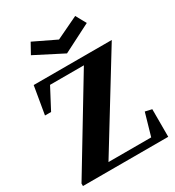

<svg xmlns="http://www.w3.org/2000/svg" viewBox="-220 -1072 1093 1199"><g transform="rotate(-30 327.0 -472.0)"><path d="M21 0V-18L403 -650H159L80 -500H36L70 -700H633L234 -50H542L588 -210L636 -199V0ZM349 -767 148 -870 189 -944 349 -867 510 -944 551 -870Z"/></g></svg>

Font: Wittgenstein Extrabold
Style: Regular
Weight: 800
Designer: Jörg Drees
Foundry: Jörg Drees
Version: Version 1.303; ttfautohint (v1.8.4.7-5d5b)